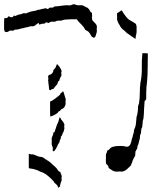

<svg xmlns="http://www.w3.org/2000/svg" viewBox="-225 -749 817 934"><path d="M52.7 -438.5Q54.7 -433.6 59.6 -429.7Q63.5 -426.8 65.4 -421.9Q70.3 -416 73.2 -408.2Q76.2 -401.4 72.3 -393.6Q72.3 -393.6 72.3 -393.6Q72.3 -393.6 72.3 -393.6Q74.2 -389.6 74.2 -385.7Q74.2 -381.8 72.3 -377.9Q69.3 -374 67.4 -370.1Q65.4 -365.2 64.5 -360.4Q64.5 -356.4 60.5 -354.5Q57.6 -353.5 56.6 -349.6Q55.7 -339.8 48.8 -334Q42 -327.1 37.1 -319.3Q36.1 -317.4 34.2 -316.4Q32.2 -315.4 29.3 -315.4Q25.4 -315.4 22.5 -311.5Q18.6 -308.6 14.6 -312.5Q12.7 -320.3 12.7 -328.1Q11.7 -335.9 10.7 -343.8Q10.7 -348.6 9.8 -354.5Q8.8 -356.4 8.8 -358.4Q8.8 -362.3 10.7 -364.3Q9.8 -370.1 8.8 -375Q8.8 -379.9 12.7 -383.8Q19.5 -385.7 24.4 -388.7Q29.3 -392.6 32.2 -397.5Q34.2 -400.4 34.2 -403.3Q33.2 -407.2 35.2 -409.2Q42 -414.1 45.9 -421.9Q48.8 -428.7 51.8 -436.5Q52.7 -436.5 52.7 -437.5Q52.7 -437.5 52.7 -438.5ZM81.1 -304.7Q84 -303.7 84 -300.8Q85 -297.9 85.9 -295.9Q88.9 -286.1 91.8 -275.4Q94.7 -269.5 94.7 -263.7Q94.7 -258.8 93.8 -254.9Q94.7 -249 93.8 -243.2Q93.8 -237.3 89.8 -231.4Q86.9 -223.6 78.1 -219.7Q70.3 -216.8 66.4 -209Q62.5 -209 59.6 -206.1Q57.6 -203.1 55.7 -200.2Q47.9 -194.3 39.1 -189.5Q29.3 -185.5 19.5 -181.6Q18.6 -191.4 18.6 -201.2Q18.6 -210.9 18.6 -219.7Q18.6 -228.5 18.6 -237.3Q18.6 -246.1 18.6 -254.9Q26.4 -257.8 32.2 -261.7Q39.1 -266.6 44.9 -270.5Q51.8 -276.4 59.6 -282.2Q67.4 -287.1 70.3 -295.9Q73.2 -296.9 76.2 -299.8Q78.1 -302.7 81.1 -304.7ZM65.4 -178.7Q66.4 -178.7 67.4 -176.8Q68.4 -174.8 69.3 -174.8Q72.3 -166 79.1 -160.2Q85 -153.3 87.9 -144.5Q88.9 -141.6 87.9 -138.7Q86.9 -135.7 86.9 -132.8Q86.9 -131.8 87.9 -130.9Q87.9 -129.9 87.9 -128.9Q88.9 -123 86.9 -118.2Q85 -112.3 84 -107.4Q79.1 -101.6 78.1 -94.7Q76.2 -87.9 70.3 -83Q72.3 -80.1 71.3 -77.1Q70.3 -74.2 68.4 -71.3Q66.4 -68.4 65.4 -64.5Q65.4 -60.5 64.5 -57.6Q56.6 -47.9 52.7 -36.1Q47.9 -24.4 39.1 -14.6Q38.1 -12.7 36.1 -12.7Q36.1 -12.7 35.2 -12.7Q33.2 -13.7 32.2 -15.6Q30.3 -18.6 31.2 -20.5Q32.2 -22.5 32.2 -25.4Q32.2 -33.2 28.3 -40Q25.4 -46.9 26.4 -54.7Q26.4 -56.6 26.4 -58.6Q26.4 -59.6 27.3 -61.5Q26.4 -63.5 26.4 -66.4Q26.4 -68.4 26.4 -70.3Q25.4 -78.1 29.3 -85Q33.2 -91.8 34.2 -98.6Q33.2 -101.6 35.2 -104.5Q36.1 -106.4 40 -105.5Q43.9 -118.2 47.9 -129.9Q51.8 -142.6 57.6 -154.3Q60.5 -160.2 61.5 -166Q62.5 -172.9 65.4 -178.7Z M132.8 -728.5Q138.7 -728.5 144.5 -725.6Q149.4 -723.6 155.3 -723.6Q162.1 -722.7 168.9 -723.6Q175.8 -724.6 181.6 -720.7Q187.5 -716.8 194.3 -713.9Q202.1 -711.9 206.1 -706.1Q210.9 -701.2 212.9 -695.3Q215.8 -688.5 222.7 -686.5Q221.7 -681.6 222.7 -677.7Q223.6 -672.9 223.6 -668.9Q223.6 -668 222.7 -668Q222.7 -668 221.7 -668Q221.7 -664.1 222.7 -660.2Q223.6 -656.2 223.6 -652.3Q216.8 -649.4 210.9 -644.5Q204.1 -638.7 195.3 -639.6Q189.5 -643.6 182.6 -647.5Q176.8 -651.4 168.9 -653.3Q157.2 -656.2 145.5 -655.3Q132.8 -655.3 121.1 -655.3Q112.3 -654.3 102.5 -654.3Q93.8 -654.3 84 -652.3Q74.2 -647.5 63.5 -648.4Q51.8 -649.4 43 -643.6Q35.2 -643.6 27.3 -643.6Q19.5 -643.6 13.7 -637.7Q10.7 -636.7 5.9 -638.7Q2 -640.6 -2 -640.6Q-5.9 -632.8 -14.6 -633.8Q-24.4 -633.8 -31.2 -629.9Q-34.2 -627.9 -35.2 -631.8Q-36.1 -636.7 -38.1 -637.7Q-43.9 -633.8 -49.8 -628.9Q-54.7 -624 -62.5 -621.1Q-66.4 -621.1 -71.3 -621.1Q-76.2 -622.1 -81.1 -620.1Q-87.9 -617.2 -95.7 -616.2Q-103.5 -615.2 -110.4 -612.3Q-121.1 -611.3 -131.8 -607.4Q-142.6 -604.5 -153.3 -604.5Q-157.2 -599.6 -164.1 -599.6Q-170.9 -599.6 -176.8 -600.6Q-180.7 -596.7 -188.5 -593.8Q-190.4 -592.8 -193.4 -592.8Q-197.3 -592.8 -202.1 -595.7Q-205.1 -602.5 -205.1 -610.4Q-205.1 -618.2 -205.1 -626Q-205.1 -629.9 -205.1 -634.8Q-205.1 -638.7 -205.1 -642.6Q-204.1 -651.4 -204.1 -659.2Q-205.1 -662.1 -201.2 -661.1Q-197.3 -660.2 -194.3 -661.1Q-189.5 -660.2 -187.5 -665Q-186.5 -668.9 -181.6 -669.9Q-177.7 -666 -170.9 -665Q-164.1 -664.1 -160.2 -668.9Q-160.2 -672.9 -156.2 -672.9Q-153.3 -672.9 -150.4 -670.9Q-145.5 -673.8 -140.6 -675.8Q-135.7 -677.7 -130.9 -678.7Q-123 -678.7 -116.2 -682.6Q-108.4 -686.5 -101.6 -683.6Q-96.7 -683.6 -92.8 -686.5Q-88.9 -688.5 -84 -689.5Q-76.2 -693.4 -67.4 -694.3Q-58.6 -695.3 -50.8 -697.3Q-45.9 -699.2 -41 -701.2Q-36.1 -702.1 -31.2 -702.1Q-24.4 -705.1 -16.6 -706.1Q-9.8 -707 -2 -709Q1 -708 3.9 -706.1Q6.8 -704.1 10.7 -706.1Q12.7 -711.9 20.5 -711.9Q27.3 -711.9 33.2 -711.9Q37.1 -717.8 43.9 -717.8Q50.8 -718.8 57.6 -718.8Q69.3 -720.7 79.1 -721.7Q89.8 -723.6 100.6 -723.6Q107.4 -722.7 114.3 -722.7Q121.1 -723.6 127 -726.6Q128.9 -726.6 129.9 -727.5Q130.9 -727.5 132.8 -728.5Z M-85 -1Q-78.1 2 -70.3 2Q-62.5 1 -55.7 4.9Q-49.8 6.8 -43.9 9.8Q-38.1 12.7 -31.2 13.7Q-27.3 13.7 -22.5 14.6Q-18.6 15.6 -14.6 17.6Q-6.8 23.4 2 29.3Q11.7 34.2 19.5 41Q24.4 45.9 30.3 50.8Q36.1 56.6 42 61.5Q49.8 67.4 54.7 76.2Q58.6 85 69.3 87.9Q68.4 91.8 70.3 94.7Q71.3 97.7 73.2 100.6Q75.2 104.5 75.2 109.4Q75.2 114.3 74.2 118.2Q75.2 122.1 75.2 126Q75.2 127.9 74.2 130.9Q72.3 137.7 69.3 143.6Q69.3 147.5 67.4 151.4Q65.4 154.3 68.4 157.2Q65.4 158.2 63.5 160.2Q61.5 162.1 61.5 165Q57.6 163.1 56.6 159.2Q55.7 154.3 51.8 151.4Q48.8 146.5 43.9 143.6Q38.1 140.6 37.1 134.8Q25.4 121.1 11.7 109.4Q-1 97.7 -17.6 89.8Q-27.3 87.9 -35.2 83Q-43 78.1 -52.7 76.2Q-59.6 73.2 -66.4 72.3Q-74.2 71.3 -81.1 70.3Q-85 70.3 -85 66.4Q-84 62.5 -85 59.6Q-85 55.7 -85 51.8Q-85 47.9 -85 43.9Q-85 43.9 -85 43.9Q-85 43.9 -85 43.9Q-85 32.2 -85 21.5Q-85 10.7 -85 -1Q-85 -1 -85 -1Q-85 -1 -85 -1Z M368.2 85.9Q362.3 85 357.4 85Q351.6 85 345.7 85.9Q342.8 85.9 340.8 85.9Q331.1 85.9 323.2 81.1Q312.5 74.2 303.7 68.4Q302.7 64.5 301.8 59.6Q299.8 55.7 295.9 51.8Q291 49.8 291 45.9Q290 41 290 37.1Q290 34.2 290 32.2Q290 29.3 290 27.3Q290 25.4 290 24.4Q290 23.4 290 22.5Q290 21.5 290 21.5Q291 15.6 290 10.7Q290 4.9 291 0Q293 -3.9 294.9 -8.8Q295.9 -12.7 296.9 -16.6Q302.7 -18.6 305.7 -21.5Q309.6 -25.4 312.5 -29.3Q318.4 -33.2 325.2 -35.2Q332 -37.1 338.9 -38.1Q348.6 -39.1 359.4 -39.1Q369.1 -38.1 378.9 -38.1Q384.8 -35.2 391.6 -35.2Q398.4 -35.2 403.3 -39.1Q408.2 -43.9 410.2 -49.8Q412.1 -55.7 414.1 -60.5Q414.1 -69.3 418 -77.1Q420.9 -84 421.9 -92.8Q424.8 -98.6 425.8 -105.5Q426.8 -112.3 427.7 -119.1Q435.5 -133.8 436.5 -150.4Q437.5 -166 439.5 -181.6Q443.4 -191.4 444.3 -202.1Q446.3 -212.9 446.3 -222.7Q445.3 -229.5 447.3 -234.4Q449.2 -240.2 451.2 -246.1Q455.1 -271.5 455.1 -295.9Q455.1 -321.3 458 -345.7Q465.8 -381.8 464.8 -418Q463.9 -455.1 467.8 -490.2Q474.6 -490.2 481.4 -490.2Q487.3 -490.2 494.1 -489.3Q494.1 -485.4 494.1 -481.4Q494.1 -477.5 494.1 -473.6Q494.1 -473.6 494.1 -473.6Q494.1 -473.6 494.1 -473.6Q494.1 -442.4 493.2 -412.1Q493.2 -380.9 490.2 -350.6Q488.3 -336.9 487.3 -323.2Q486.3 -309.6 486.3 -294.9Q486.3 -293 486.3 -290Q486.3 -287.1 486.3 -285.2Q486.3 -277.3 486.3 -270.5Q486.3 -262.7 478.5 -257.8Q476.6 -236.3 475.6 -214.8Q475.6 -193.4 472.7 -171.9Q468.8 -162.1 468.8 -151.4Q467.8 -140.6 466.8 -130.9Q461.9 -124 461.9 -116.2Q460.9 -109.4 460.9 -101.6Q457 -94.7 456.1 -87.9Q455.1 -80.1 455.1 -73.2Q452.1 -67.4 451.2 -60.5Q449.2 -53.7 448.2 -47.9Q444.3 -41 443.4 -34.2Q443.4 -27.3 439.5 -21.5Q433.6 -14.6 433.6 -6.8Q432.6 1 432.6 8.8Q431.6 11.7 428.7 15.6Q425.8 18.6 424.8 22.5Q419.9 31.2 418 40Q415 48.8 411.1 56.6Q402.3 65.4 392.6 74.2Q382.8 83 369.1 85.9Q369.1 85.9 369.1 85.9Q369.1 85.9 368.2 85.9Z M159.2 -721.7Q166 -717.8 168.9 -711.9Q171.9 -706.1 176.8 -701.2Q181.6 -693.4 190.4 -687.5Q198.2 -681.6 204.1 -673.8Q207 -667 212.9 -662.1Q217.8 -657.2 223.6 -651.4Q227.5 -646.5 232.4 -641.6Q238.3 -636.7 242.2 -630.9Q246.1 -626 246.1 -620.1Q247.1 -613.3 245.1 -607.4Q247.1 -601.6 246.1 -596.7Q246.1 -590.8 243.2 -585Q242.2 -580.1 240.2 -574.2Q238.3 -568.4 233.4 -565.4Q221.7 -567.4 217.8 -576.2Q212.9 -585.9 207 -592.8Q204.1 -596.7 199.2 -598.6Q194.3 -600.6 190.4 -603.5Q183.6 -617.2 171.9 -628.9Q160.2 -639.6 150.4 -652.3Q146.5 -656.2 147.5 -661.1Q148.4 -665 149.4 -669.9Q147.5 -672.9 147.5 -676.8Q147.5 -678.7 148.4 -680.7Q150.4 -686.5 151.4 -691.4Q154.3 -698.2 153.3 -707Q152.3 -714.8 158.2 -720.7Q158.2 -721.7 159.2 -720.7Q159.2 -720.7 159.2 -721.7ZM366.2 -699.2Q373 -690.4 377.9 -681.6Q383.8 -672.9 390.6 -665Q396.5 -657.2 405.3 -651.4Q414.1 -646.5 422.9 -641.6Q425.8 -638.7 430.7 -636.7Q434.6 -634.8 436.5 -630.9Q439.5 -625 439.5 -618.2Q439.5 -611.3 439.5 -604.5Q439.5 -600.6 439.5 -597.7Q439.5 -595.7 439.5 -594.7Q439.5 -589.8 438.5 -585Q437.5 -579.1 435.5 -573.2Q434.6 -567.4 434.6 -561.5Q434.6 -561.5 433.6 -560.5Q431.6 -560.5 429.7 -562.5Q425.8 -565.4 423.8 -566.4Q416 -572.3 408.2 -577.1Q399.4 -583 391.6 -588.9Q383.8 -597.7 373 -605.5Q362.3 -614.3 357.4 -626Q350.6 -634.8 346.7 -646.5Q342.8 -657.2 344.7 -668.9Q344.7 -668.9 344.7 -668.9Q344.7 -668.9 344.7 -668.9Q343.8 -672.9 343.8 -676.8Q343.8 -680.7 344.7 -684.6Q349.6 -688.5 355.5 -691.4Q361.3 -695.3 366.2 -699.2Z"/></svg>

Font: YzWr
Style: Regular
Weight: 400
Version: Version 1.0